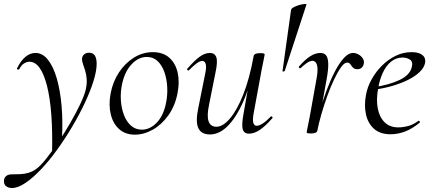

<svg xmlns="http://www.w3.org/2000/svg" viewBox="-78 -660 2163 961"><path d="M-18.2 281Q-36.2 281 -48.3 271.3Q-60.4 261.6 -57.8 239.4Q-51.4 212.6 -18.2 212.6Q2.8 212.6 23.4 211.7Q44 210.8 63.6 205.2Q83.2 199.6 100.6 187.6Q122.6 172.6 151.8 136.1Q181 99.6 213 52.3Q245 5 273.9 -45Q302.8 -95 323.6 -138.9Q344.4 -182.8 351 -211Q357.6 -239.8 355.9 -263.7Q354.2 -287.6 348.3 -306.4Q342.4 -325.2 337.4 -339.4Q332.4 -353.6 332.4 -363.4Q332.4 -377.6 342 -386.8Q351.6 -396 368 -396Q389 -396 397.4 -380.9Q405.8 -365.8 405.8 -341.2Q405.8 -305.2 390.1 -254.7Q374.4 -204.2 346.7 -145.2Q319 -86.2 283.6 -26.4Q248.2 33.4 208.4 88.7Q168.6 144 127.8 187.1Q87 230.2 49.4 255.6Q11.8 281 -18.2 281ZM182.4 113.4Q188.2 -108.4 157.4 -229.7Q126.6 -351 69.4 -351Q56.4 -351 42.8 -342.8Q29.2 -334.6 18.8 -314.4Q16.8 -310.4 11.3 -311.9Q5.8 -313.4 6.8 -317.4Q25.6 -355.4 49 -375.2Q72.4 -395 99.6 -395Q135 -395 162 -360.9Q189 -326.8 206.2 -267.4Q223.4 -208 230.2 -130.4Q237 -52.8 232 35.2Z M597 14Q549.2 14 518.3 -13.8Q487.4 -41.6 476.2 -88.6Q465 -135.6 475.8 -193Q487 -251.6 517.8 -298.1Q548.6 -344.6 592.6 -371.8Q636.6 -399 686.4 -399Q738.4 -399 769.8 -370.7Q801.2 -342.4 811.4 -295.5Q821.6 -248.6 810.4 -193Q798.2 -129.8 764.7 -82.9Q731.2 -36 686.8 -11Q642.4 14 597 14ZM631.8 -11Q673.4 -11 707.7 -47.3Q742 -83.6 753.8 -149Q761 -186 758.9 -225.3Q756.8 -264.6 745 -298.6Q733.2 -332.6 711.2 -353.8Q689.2 -375 656.6 -375Q615 -375 580.2 -337.8Q545.4 -300.6 532.4 -236Q524.4 -197.4 527 -158Q529.6 -118.6 542.1 -85.2Q554.6 -51.8 577.4 -31.4Q600.2 -11 631.8 -11Z M972.8 13Q930 13 914.9 -18.3Q899.8 -49.6 914.4 -119L950.2 -297Q956 -327.6 951.1 -341.4Q946.2 -355.2 934 -355.2Q923.2 -355.2 906.2 -342.8Q889.2 -330.4 868.4 -309Q864.4 -305 860.4 -309Q856.4 -313 860.4 -317Q893.2 -355 920 -375Q946.8 -395 972.6 -395Q997 -395 1004.7 -373.2Q1012.4 -351.4 1000.6 -297L968.8 -138Q956.4 -80.4 966 -53Q975.6 -25.6 1005.4 -25.6Q1037.6 -25.6 1072.9 -66.8Q1108.2 -108 1139.6 -187.1Q1171 -266.2 1191.4 -378.8L1203.8 -377.8Q1184 -261.4 1148.6 -173.2Q1113.2 -85 1068.2 -36Q1023.2 13 972.8 13ZM1168.2 9Q1143.4 9 1137.1 -12.7Q1130.8 -34.4 1140.2 -86.6L1191.4 -378.8Q1194 -394 1223.4 -394Q1237.8 -394 1242.3 -392.2Q1246.8 -390.4 1246.8 -387.6Q1246.8 -384.4 1241.8 -361.2Q1236.8 -338 1231.8 -312L1190.8 -89Q1181 -30.4 1207.4 -30.4Q1219 -30.4 1237.1 -42Q1255.2 -53.6 1276.6 -76Q1279.6 -80 1284 -75.5Q1288.4 -71 1284.6 -67.8Q1250.2 -28.8 1222.5 -9.9Q1194.8 9 1168.2 9Z M1336 -303.8 1378.6 -609Q1379.4 -617 1391.4 -623.5Q1403.4 -630 1418.8 -634.5Q1434.2 -639 1445.6 -640Q1457 -641 1455.8 -637L1347.4 -305.6Q1346.4 -302.6 1341.2 -302.1Q1336 -301.6 1336 -303.8Z M1510.6 -7.2 1500.6 -8.2Q1509 -53.2 1523.6 -105.7Q1538.2 -158.2 1557.3 -209.2Q1576.4 -260.2 1598.2 -302.3Q1620 -344.4 1643.2 -369.7Q1666.4 -395 1689 -395Q1702.6 -395 1716 -387.7Q1729.4 -380.4 1737.6 -368Q1745.8 -355.6 1742.8 -341Q1740.2 -328 1731.8 -320.8Q1723.4 -313.6 1710.8 -313.6Q1695.8 -313.6 1688.4 -321.9Q1681 -330.2 1675.5 -338.5Q1670 -346.8 1659.8 -346.8Q1645.6 -346.8 1628.8 -323.3Q1612 -299.8 1593.9 -261.6Q1575.8 -223.4 1559.5 -177.9Q1543.2 -132.4 1530.3 -87.4Q1517.4 -42.4 1510.6 -7.2ZM1479.4 8Q1465.2 8 1461 6.3Q1456.8 4.6 1456.8 1.6Q1456.8 -1.6 1462.4 -26.4Q1468 -51.2 1472 -74L1505 -258.6Q1512.8 -298.8 1511 -319.3Q1509.2 -339.8 1502.3 -347.7Q1495.4 -355.6 1486.6 -355.6Q1472.8 -355.6 1456.7 -344Q1440.6 -332.4 1426.4 -318.8Q1424 -316.4 1420 -320.1Q1416 -323.8 1418.4 -327Q1448 -361.2 1474.2 -378.1Q1500.4 -395 1526 -395Q1544 -395 1553.8 -383.4Q1563.6 -371.8 1564.9 -342.8Q1566.2 -313.8 1556.4 -261L1510.6 -7.2Q1508.4 8 1479.4 8Z M1877.2 12Q1824 12 1793.5 -15.8Q1763 -43.6 1753.5 -88.6Q1744 -133.6 1753.8 -185Q1760.2 -222.4 1780.8 -260.5Q1801.4 -298.6 1832.2 -329.9Q1863 -361.2 1901.2 -380.1Q1939.4 -399 1982.4 -399Q2018.6 -399 2036.3 -384.6Q2054 -370.2 2049.6 -345Q2045 -321.4 2022.2 -299.4Q1999.4 -277.4 1963.1 -259.6Q1926.8 -241.8 1882.3 -229.1Q1837.8 -216.4 1790.2 -210.6L1792.2 -223.6Q1868.8 -234.6 1921.2 -259.3Q1973.6 -284 1983 -324Q1990.2 -350.8 1974.1 -361.4Q1958 -372 1937.6 -372Q1904.2 -372 1878.9 -351.1Q1853.6 -330.2 1837.7 -295.2Q1821.8 -260.2 1814.8 -218Q1804.4 -162.2 1812.6 -118.2Q1820.8 -74.2 1846.8 -48.3Q1872.8 -22.4 1915.4 -22.4Q1939.2 -22.4 1965.3 -29.4Q1991.4 -36.4 2015.8 -55Q2018.6 -57 2022.1 -53Q2025.6 -49 2022.8 -46.2Q1984.8 -14.8 1948.7 -1.4Q1912.6 12 1877.2 12Z"/></svg>

Font: Cormorant Garamond Light
Style: Italic
Weight: 300
Italic angle: -10°
Designer: Christian Thalmann (Catharsis Fonts)
Foundry: Catharsis Fonts
Version: Version 4.001